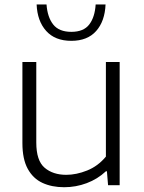

<svg xmlns="http://www.w3.org/2000/svg" viewBox="-20 -814 632 844"><path d="M262 9Q208 9 166.8 -10Q125.5 -29 102 -71.8Q78.5 -114.5 78.5 -185V-541.5H139.5V-187.5Q139.5 -108 176 -76.8Q212.5 -45.5 271.5 -45.5Q315.5 -45.5 363 -64.5Q410.5 -83.5 445.5 -125.5V-541.5H506V0H455L450 -61H445.5Q408.5 -26.5 361 -8.8Q313.5 9 262 9ZM293.5 -634.5Q222 -634.5 183 -678Q144 -721.5 141 -794.5H184.5Q188.5 -738.5 214 -706.2Q239.5 -674 293.5 -674Q347.5 -674 372.2 -706.2Q397 -738.5 400.5 -794.5H444Q441 -721 402.8 -677.8Q364.5 -634.5 293.5 -634.5Z"/></svg>

Font: Encode Sans SemiExpanded SemiExpanded Light
Style: Regular
Weight: 300
Width: 6
Designer: Multiple Designers
Foundry: Impallari Type
Version: Version 3.000; ttfautohint (v1.8.3) -l 8 -r 50 -G 200 -x 14 